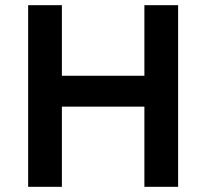

<svg xmlns="http://www.w3.org/2000/svg" viewBox="-20 -720 794 740"><path d="M88.5 0V-700H218.5V-428H536.5V-700H666.5V0H536.5V-309H218.5V0Z"/></svg>

Font: Geologica Cursive Medium
Style: Regular
Weight: 500
Designer: Sindre Bremnes, Frode Helland
Foundry: Monokrom Skriftforlag AS
Version: Version 1.010;gftools[0.9.28]